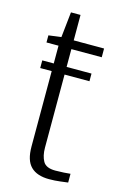

<svg xmlns="http://www.w3.org/2000/svg" viewBox="-97 -632 426 678"><g transform="rotate(15 116.0 -293.5)"><path d="M153 1Q132 1 115 -4.5Q98 -10 86.5 -21.5Q75 -33 69.5 -51Q64 -69 64 -95V-463H20V-489L66 -495L76 -588H111V-495H222V-463H111V-103Q111 -73 122 -53.5Q133 -34 167 -34Q182 -34 198 -35Q214 -36 222 -37V-5Q213 -4 194 -1.5Q175 1 153 1ZM22 -370V-398H202V-370Z"/></g></svg>

Font: Alumni Sans Thin Light
Style: Regular
Weight: 300
Version: Version 1.018